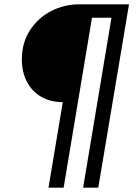

<svg xmlns="http://www.w3.org/2000/svg" viewBox="-20 -718 640 887"><path d="M270 -246Q215 -246 172 -270Q129 -294 105 -339Q81 -384 81 -444Q81 -520 118 -577.5Q155 -635 215.5 -666.5Q276 -698 345 -698H576L434 149H364L495 -636H405L274 149H204Z"/></svg>

Font: iA Writer Duo S
Style: Italic
Weight: 400
Italic angle: -9.5°
Designer: Mike Abbink, Paul van der Laan, Pieter van Rosmalen, Oliver Reichenstein
Foundry: Bold Monday and Information Architects Inc.
Version: Version 2.000